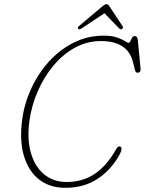

<svg xmlns="http://www.w3.org/2000/svg" viewBox="-20 -886 695 921"><path d="M558.5 -182Q564 -179 562.8 -169.8Q561.5 -160.5 557 -151Q518 -75.5 451.2 -30.2Q384.5 15 294 15Q218.5 15 167.2 -25.2Q116 -65.5 94.5 -139Q73 -212.5 86.5 -312.5Q96.5 -388.5 129.5 -460.5Q162.5 -532.5 214.2 -590Q266 -647.5 333 -681.2Q400 -715 477.5 -715Q516 -715 540.5 -706.5Q565 -698 578.5 -689.2Q592 -680.5 596.5 -680.5Q602 -680.5 605.2 -688.5Q608.5 -696.5 613.2 -704.8Q618 -713 626.5 -713Q639 -713 641 -694.5L654.5 -554Q655.5 -547.5 651.2 -542.2Q647 -537 641 -537Q630.5 -537 627.5 -550L617.5 -589.5Q592 -689 464.5 -689Q397 -689 339 -657Q281 -625 235.8 -570.5Q190.5 -516 161 -448Q131.5 -380 121.5 -308.5Q109 -219 128.2 -152.5Q147.5 -86 192 -49.5Q236.5 -13 299 -13Q376.5 -13 434.2 -51.8Q492 -90.5 536 -168.5Q546.5 -188.5 558.5 -182ZM564.5 -746.5Q558.5 -743 551 -750.5L481 -822.5L372.5 -750.5Q361 -742.5 355.5 -747.5Q350 -753 358.5 -760.5L471 -855.5Q483.5 -866 490.5 -866Q498.5 -866 505 -855.5L568 -760.5Q573.5 -752.5 564.5 -746.5Z"/></svg>

Font: Fraunces 72pt SuperSoft Thin
Style: Italic
Weight: 100
Italic angle: -16°
Version: Version 1.000;[b76b70a41]